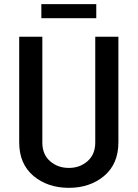

<svg xmlns="http://www.w3.org/2000/svg" viewBox="-20 -902 668 932"><path d="M554.7 -210.9Q554.7 -338.9 554.7 -723.6Q528.3 -723.6 447.3 -723.6Q445.3 -723.6 442.4 -723.6Q442.4 -595.7 442.4 -210Q442.4 -152.3 404.3 -119.1Q367.2 -86.9 314.5 -86.9Q260.7 -86.9 223.6 -119.1Q185.5 -152.3 185.5 -210Q185.5 -380.9 185.5 -723.6Q158.2 -723.6 73.2 -723.6Q73.2 -595.7 73.2 -210.9Q73.2 -106.4 142.6 -47.9Q211.9 9.8 314.5 9.8Q416 9.8 485.4 -47.9Q554.7 -106.4 554.7 -210.9ZM447.3 -813.5Q447.3 -830.1 447.3 -881.8Q380.9 -881.8 180.7 -881.8Q180.7 -865.2 180.7 -813.5Q213.9 -813.5 314.5 -813.5Q347.7 -813.5 447.3 -813.5Z"/></svg>

Font: DaxlinePro-Medium
Style: Medium
Weight: 400
Designer: Hans Reichel
Version: Version 7.502; 2006